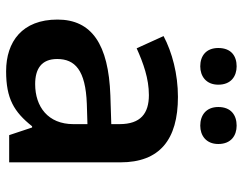

<svg xmlns="http://www.w3.org/2000/svg" viewBox="-103 -681 794 628"><g transform="rotate(90 294.0 -367.0)"><path d="M137 -684C137 -644 163 -625 197 -625C229 -625 257 -644 257 -684C257 -726 229 -744 197 -744C163 -744 137 -726 137 -684ZM330 -684C330 -644 357 -625 391 -625C423 -625 451 -644 451 -684C451 -726 423 -744 391 -744C357 -744 330 -726 330 -684ZM297 -552C222 -552 151 -533 98 -505L138 -417C187 -439 237 -457 291 -457C351 -457 386 -430 386 -361V-334L292 -331C125 -325 44 -270 44 -158C44 -43 116 10 213 10C303 10 346 -16 393 -75H397L422 0H511V-364C511 -492 437 -552 297 -552ZM320 -254 386 -256V-210C386 -127 329 -85 255 -85C206 -85 173 -105 173 -157C173 -215 209 -250 320 -254Z"/></g></svg>

Font: Noto Sans Ol Chiki SemiBold
Style: Regular
Weight: 600
Designer: Monotype Design Team, Lewis McGuffie
Foundry: Monotype Imaging Inc.
Version: Version 2.003